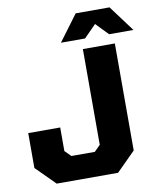

<svg xmlns="http://www.w3.org/2000/svg" viewBox="-100 -1026 930 1106"><g transform="rotate(-10 365.0 -473.5)"><path d="M306 -795 419 -947H617L730 -795H588L518 -867L447 -795ZM141 0 30 -111V-315H217V-177L252 -142H389L424 -177V-737H611V-111L500 0Z"/></g></svg>

Font: Tomorrow
Style: Bold
Weight: 700
Designer: Tony de Marco, Monica Rizzolli
Foundry: Just in Type
Version: Version 2.002